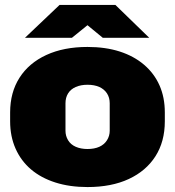

<svg xmlns="http://www.w3.org/2000/svg" viewBox="-20 -746 708 777"><path d="M334 11Q262 11 204 -7.5Q146 -26 105.5 -60.5Q65 -95 43 -144.5Q21 -194 21 -255V-291Q21 -372 59 -431.5Q97 -491 167.5 -523.5Q238 -556 334 -556Q407 -556 464.5 -537.5Q522 -519 563 -484Q604 -449 625.5 -400.5Q647 -352 647 -291V-255Q647 -173 609 -113.5Q571 -54 501 -21.5Q431 11 334 11ZM334 -143Q362 -143 382 -152Q402 -161 413 -178.5Q424 -196 424 -217V-328Q424 -351 413 -368Q402 -385 382 -394Q362 -403 334 -403Q307 -403 286.5 -394Q266 -385 255.5 -368Q245 -351 245 -328V-217Q245 -196 255.5 -178.5Q266 -161 286.5 -152Q307 -143 334 -143ZM81 -593 221 -726H447L584 -593H396L334 -644L271 -593Z"/></svg>

Font: Hubot Sans Condensed ExtraLight Black
Style: Regular
Weight: 900
Version: Version 2.000